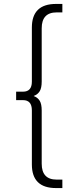

<svg xmlns="http://www.w3.org/2000/svg" viewBox="-20 -762 360 976"><path d="M182 -298.5C188.7 -309.5 192 -326 192 -348V-618C192 -672 217.3 -699 268 -699H297V-742H265C183 -742 142 -702 142 -622V-347C142 -313 127 -296 97 -296H62V-253H97C127 -253 142 -235.7 142 -201V74C142 154 183 194 265 194H297V151H268C217.3 151 192 124 192 70V-200C192 -222 188.7 -238.5 182 -249.5C175.3 -260.5 165 -268.7 151 -274C165 -279.3 175.3 -287.5 182 -298.5Z"/></svg>

Font: Montserrat Custom ExtraLight
Style: Regular
Weight: 300
Designer: Julieta Ulanovsky
Foundry: Julieta Ulanovsky
Version: Version 7.200